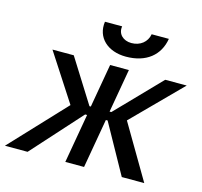

<svg xmlns="http://www.w3.org/2000/svg" viewBox="-142 -835 999 949"><g transform="rotate(15 357.5 -360.0)"><path d="M-38 0H78L305 -252H315L271 0H367L411 -252H420L560 0H675L512 -277L753 -520H643L427 -297H418L457 -520H361L322 -297H315L175 -520H66L223 -278ZM425 -580C529 -580 594 -634 608 -720H520C513 -679 479 -652 434 -652C392 -652 362 -680 369 -720H281C269 -637 332 -580 425 -580Z"/></g></svg>

Font: Fixel Display Medium
Style: Italic
Weight: 500
Italic angle: -10°
Designer: AlfaBravo + MacPaw
Foundry: Kyrylo Tkachov, Marchela Mozhyna, Serhii Makarenko, Maria Weinstein, Zakhar Kryvoshyya
Version: Version 1.210;Glyphs 3.2 (3217)